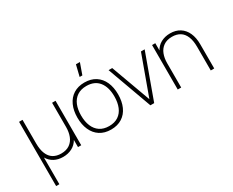

<svg xmlns="http://www.w3.org/2000/svg" viewBox="-132 -1272 2452 2019"><g transform="rotate(-30 1094.0 -262.5)"><path d="M70 -540H112V-254Q112 -178 132.8 -128Q153.5 -78 193 -53.5Q232.5 -29 289 -29Q352 -29 392.8 -57.8Q433.5 -86.5 452.2 -135.2Q471 -184 471 -245V-540H513V0H474V-87Q445 -37 396.8 -12.5Q348.5 12 289 12Q228.5 12 182.8 -12.5Q137 -37 109 -84V240H70Z M623 -271Q623 -356 652.2 -420.2Q681.5 -484.5 737.2 -519.8Q793 -555 870 -555Q949 -555 1004.5 -519.2Q1060 -483.5 1088.5 -419.5Q1117 -355.5 1117 -271Q1117 -185 1088.2 -120.5Q1059.5 -56 1003.8 -20.5Q948 15 870 15Q791.5 15 736 -21Q680.5 -57 651.8 -121.8Q623 -186.5 623 -271ZM1072 -271Q1072 -384 1020.5 -448.5Q969 -513 870 -513Q803 -513 757.8 -482.5Q712.5 -452 690.2 -397.8Q668 -343.5 668 -271Q668 -197 691 -142Q714 -87 759.2 -57Q804.5 -27 870 -27Q936.5 -27 981.8 -57.2Q1027 -87.5 1049.5 -142.5Q1072 -197.5 1072 -271ZM857.5 -630H890.5L938.5 -765H890.5Z M1157 -540H1201L1376 -61L1550 -540H1595L1399 0H1353Z M1909 -511Q1846 -511 1805.2 -482.2Q1764.5 -453.5 1745.8 -404.8Q1727 -356 1727 -295L1688 -294Q1688 -382.5 1717.5 -440.5Q1747 -498.5 1796.8 -525.2Q1846.5 -552 1909 -552Q1977 -552 2026.2 -521Q2075.5 -490 2101.8 -431.8Q2128 -373.5 2128 -294V0H2086V-286Q2086 -362 2065.2 -412Q2044.5 -462 2005 -486.5Q1965.5 -511 1909 -511ZM1685 -540H1724V-430H1727V0H1685Z"/></g></svg>

Font: Tap Sans
Style: Regular
Weight: 400
Designer: Tap Payments
Foundry: Tap Payments
Version: Version 1.001;Glyphs 3.1.2 (3151)